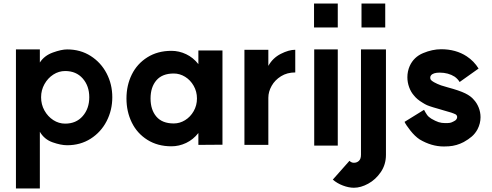

<svg xmlns="http://www.w3.org/2000/svg" viewBox="-20 -804 2775 1084"><path d="M484 -255Q484 -319 447 -361Q410 -403 348 -403Q312 -403 281 -383Q250 -363 231 -329Q212 -295 212 -255Q212 -214 231 -180Q250 -146 281 -126Q312 -106 348 -106Q410 -106 447 -148.5Q484 -191 484 -255ZM70 -525H205V-451Q230 -490 278.5 -507.5Q327 -525 359 -525Q434 -525 492 -488Q550 -451 582 -389.5Q614 -328 614 -255Q614 -182 582 -120Q550 -58 492 -21Q434 16 359 16Q324 16 277 -0.5Q230 -17 205 -60V260H70Z M1092 -248Q1092 -287 1073.5 -319.5Q1055 -352 1025 -370.5Q995 -389 961 -389Q896 -389 863 -350.5Q830 -312 830 -248Q830 -184 863 -145.5Q896 -107 961 -107Q995 -107 1025 -125.5Q1055 -144 1073.5 -176.5Q1092 -209 1092 -248ZM948 -517Q991 -517 1031 -498Q1071 -479 1100 -442V-519H1236V13L1100 14V-53Q1071 -16 1031 3Q991 22 948 22Q870 22 812 -14.5Q754 -51 724 -112.5Q694 -174 694 -248Q694 -322 724 -383Q754 -444 812 -480.5Q870 -517 948 -517Z M1647 -523V-395Q1601 -395 1566.5 -373.5Q1532 -352 1513.5 -319Q1495 -286 1495 -252V14H1360V-523H1495V-432Q1520 -477 1565.5 -500Q1611 -523 1647 -523Z M1887 -784V-649H1753V-784ZM1754 -525H1887V18H1754Z M1978 115Q1995 115 2006.5 104Q2018 93 2018 70V-525H2159V70Q2159 125 2130 167.5Q2101 210 2059 233Q2017 256 1978 256Q1949 256 1916 243.5Q1883 231 1859 210L1953 104Q1964 115 1978 115ZM2021 -784H2155V-649H2021Z M2547 -371Q2511 -394 2462 -394Q2425 -394 2413 -378Q2409 -373 2409 -365Q2409 -360 2412 -354Q2416 -348 2430 -340Q2448 -330 2470 -322L2507 -311Q2574 -293 2606.5 -277Q2639 -261 2655 -241Q2672 -223 2682.5 -197Q2693 -171 2693 -142Q2693 -107 2676 -74Q2663 -50 2644 -33.5Q2625 -17 2598 -2Q2558 19 2514 22Q2505 23 2486 23Q2416 23 2349 -17Q2322 -35 2296.5 -67.5Q2271 -100 2264 -116L2374 -184Q2383 -167 2391 -155.5Q2399 -144 2415 -134Q2439 -120 2456 -114.5Q2473 -109 2494 -109Q2512 -109 2520.5 -110.5Q2529 -112 2540 -118Q2552 -123 2557 -131Q2561 -136 2561 -143Q2561 -152 2553 -158Q2543 -163 2528.5 -168Q2514 -173 2484 -181L2464 -187L2426 -198Q2403 -205 2391.5 -210Q2380 -215 2366 -224Q2334 -243 2317 -265Q2300 -284 2290 -311.5Q2280 -339 2280 -368Q2280 -401 2293 -431Q2316 -482 2368.5 -504Q2421 -526 2471 -526Q2554 -526 2615 -486Q2656 -459 2682 -417L2575 -341Q2565 -358 2547 -371Z"/></svg>

Font: SUIT ExtraBold
Style: Regular
Weight: 800
Designer: Sunn Youn; Korean Glyphs from Source Han Sans (Sandoll Communications; Soo-young Jang, Joo-yeon Kang)
Foundry: Sunn
Version: Version 1.008